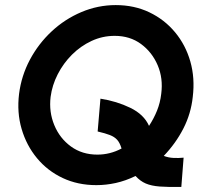

<svg xmlns="http://www.w3.org/2000/svg" viewBox="-20 -723 810 755"><path d="M359 5Q286 5 226.5 -23Q167 -51 125.5 -101Q84 -151 65 -216Q46 -281 55 -354Q64 -425 97.5 -488Q131 -551 183 -599.5Q235 -648 300 -675.5Q365 -703 435 -703Q508 -703 567.5 -674.5Q627 -646 668.5 -596Q710 -546 728.5 -481Q747 -416 738 -342Q731 -276 701 -217.5Q671 -159 624 -110Q642 -103 662 -102Q682 -101 702 -103L693 12Q642 13 608.5 10.5Q575 8 553 -1.5Q531 -11 513 -31Q474 -12 435.5 -3.5Q397 5 359 5ZM363 -115Q413 -115 458 -139Q451 -162 440.5 -173.5Q430 -185 412 -192Q394 -199 364 -206L375 -335Q439 -325 492.5 -299Q546 -273 566 -228Q585 -257 597.5 -288Q610 -319 614 -354Q622 -415 600 -466.5Q578 -518 534.5 -550Q491 -582 431 -582Q383 -582 340 -562Q297 -542 263 -508Q229 -474 207 -431Q185 -388 179 -342Q172 -283 193.5 -231Q215 -179 259 -147Q303 -115 363 -115Z"/></svg>

Font: Kulim Park
Style: Bold Italic
Weight: 700
Italic angle: -8°
Designer: Noponies / Dale Sattler
Foundry: Noponies
Version: Version 1.000; ttfautohint (v1.8.3)